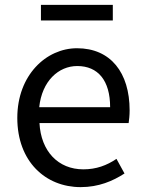

<svg xmlns="http://www.w3.org/2000/svg" viewBox="-20 -755 594 788"><path d="M311 13C385 13 443 -12 491 -43L458 -103C418 -76 375 -60 322 -60C219 -60 148 -134 142 -250H508C510 -263 512 -282 512 -302C512 -457 434 -557 296 -557C170 -557 51 -447 51 -271C51 -92 167 13 311 13ZM141 -315C152 -422 220 -484 297 -484C382 -484 432 -425 432 -315ZM148 -671H443V-735H148Z"/></svg>

Font: Noto Sans JP Regular
Style: Regular
Weight: 400
Designer: Ryoko NISHIZUKA (kana & ideographs); Paul D. Hunt (Latin, Greek & Cyrillic); Wenlong ZHANG (bopomofo); Sandoll Communica
Foundry: Adobe Systems Incorporated
Version: Version 1.004;PS 1.004;hotconv 1.0.82;makeotf.lib2.5.63406